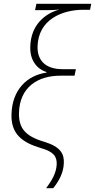

<svg xmlns="http://www.w3.org/2000/svg" viewBox="-20 -780 496 1002"><path d="M221 202H258C288 164 311 122 313 73C316 24 297 -14 211 -40C109 -70 78 -113 79 -190C82 -325 177 -385 295 -385H369L376 -419H306C212 -419 174 -470 176 -538C180 -678 304 -729 415 -729H450L456 -760H170L163 -727H225C253 -727 263 -728 290 -730C217 -711 140 -651 138 -535C136 -469 169 -421 223 -404L222 -401C120 -386 44 -311 40 -185C36 -81 96 -36 194 -7C261 12 277 37 276 78C273 125 251 161 221 202Z"/></svg>

Font: Noto Sans SemiCondensed ExtraLight
Style: Italic
Weight: 200
Width: 4
Italic angle: -12°
Designer: Monotype Design Team
Foundry: Monotype Imaging Inc.
Version: Version 2.013